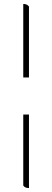

<svg xmlns="http://www.w3.org/2000/svg" viewBox="-20 -754 265 974"><path d="M98 -361V-734Q117 -734 127 -721V-361ZM127 200Q106 200 98 187V-173H127Z"/></svg>

Font: Petrona Thin
Style: Regular
Weight: 100
Designer: Ringo R. Seeber
Foundry: Ringo R. Seeber
Version: Version 2.001; ttfautohint (v1.8.3)